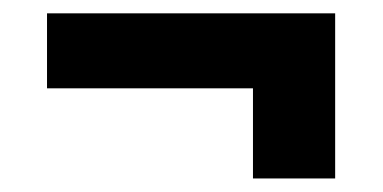

<svg xmlns="http://www.w3.org/2000/svg" viewBox="-20 -385 568 285"><path d="M355.5 -253.9H49.8V-365.2H477.5V-120.1H355.5Z"/></svg>

Font: Altinn-DIN
Style: DIN-Bold
Weight: 700
Designer: Charles Nix
Foundry: Altinn
Version: Version 2.00